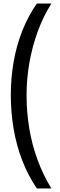

<svg xmlns="http://www.w3.org/2000/svg" viewBox="-20 -820 341 1084"><path d="M41 -283Q41 -379 57 -471Q73 -563 106 -646.5Q139 -730 188 -800H270Q224 -727 193 -642Q162 -557 146 -466Q130 -375 130 -282Q130 -189 145 -97Q160 -5 191.5 81Q223 167 270 244H188Q139 172 106 87Q73 2 57 -92Q41 -186 41 -283Z"/></svg>

Font: malayalam115
Style: Regular
Weight: 400
Designer: Jelle Bosma - Monotype Design Team
Foundry: Monotype Imaging Inc.
Version: Version 2.103